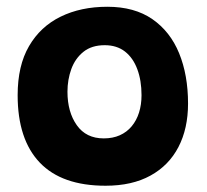

<svg xmlns="http://www.w3.org/2000/svg" viewBox="-20 -552 626 582"><path d="M300 11Q167.5 11 100.5 -59.2Q33.5 -129.5 33.5 -263.5Q33.5 -353 68 -412.2Q102.5 -471.5 163.8 -501.5Q225 -531.5 305.5 -531.5Q387.5 -531.5 441.8 -494Q496 -456.5 523 -390.5Q550 -324.5 550 -238Q550 -162.5 521 -106.5Q492 -50.5 436.2 -19.8Q380.5 11 300 11ZM294.5 -132.5Q322 -132.5 343.2 -142Q364.5 -151.5 379.2 -169.2Q394 -187 401.5 -211Q409 -235 409 -263.5Q409 -308 396.2 -342.2Q383.5 -376.5 358.8 -395.8Q334 -415 297.5 -415Q258 -415 233 -395Q208 -375 196.2 -342.8Q184.5 -310.5 184.5 -274Q184.5 -212.5 212.8 -172.5Q241 -132.5 294.5 -132.5Z"/></svg>

Font: Grandstander Thin
Style: Bold
Weight: 700
Version: Version 1.200